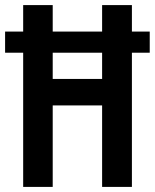

<svg xmlns="http://www.w3.org/2000/svg" viewBox="-23 -734 608 754"><path d="M68 0H184V-320H378V0H495V-527H565V-610H495V-714H378V-610H184V-714H68V-610H-3V-527H68ZM184 -424V-527H378V-424Z"/></svg>

Font: Noto Sans Armenian ExtraCondensed SemiBold
Style: Regular
Weight: 600
Width: 2
Designer: Monotype Design Team
Foundry: Monotype Imaging Inc.
Version: Version 2.008